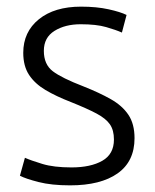

<svg xmlns="http://www.w3.org/2000/svg" viewBox="-20 -548 466 578"><path d="M191 10Q135 10 96 0Q57 -10 40 -19L55 -73Q73 -65 107.5 -54.5Q142 -44 195 -44Q253 -44 288 -64Q323 -84 323 -128Q323 -156 311 -173.5Q299 -191 271 -206Q243 -221 193 -241Q149 -258 117 -277Q85 -296 67.5 -322.5Q50 -349 50 -389Q50 -452 97 -490Q144 -528 224 -528Q271 -528 307 -520Q343 -512 361 -503L347 -450Q329 -458 299.5 -466.5Q270 -475 223 -475Q176 -475 144 -455Q112 -435 112 -395Q112 -354 139 -333.5Q166 -313 231 -288Q279 -269 313.5 -249.5Q348 -230 366.5 -202.5Q385 -175 385 -132Q385 -62 334 -26Q283 10 191 10Z"/></svg>

Font: Ubuntu Sans Light
Style: Regular
Weight: 300
Designer: Dalton Maag Ltd
Foundry: Dalton Maag Ltd
Version: Version 1.006; ttfautohint (v1.8.4.7-5d5b)